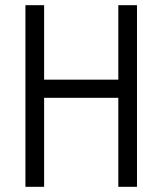

<svg xmlns="http://www.w3.org/2000/svg" viewBox="-20 -720 628 740"><path d="M508 0V-700H436V-413H150V-700H78V0H150V-343H436V0Z"/></svg>

Font: Advent Pro
Style: Medium
Weight: 500
Designer: Andreas Kalpakidis
Foundry: Andreas Kalpakidis
Version: Version 2.002 2008